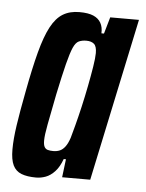

<svg xmlns="http://www.w3.org/2000/svg" viewBox="-44 -555 456 599"><g transform="rotate(5 184.0 -255.0)"><path d="M91 8Q63 8 45 1Q27 -6 18.5 -23.5Q10 -41 10 -73Q10 -105 16.5 -149Q23 -193 35 -255Q49 -330 62.5 -381Q76 -432 92 -462Q108 -492 129.5 -505Q151 -518 181 -518Q209 -518 225 -511Q241 -504 248.5 -490.5Q256 -477 255 -458H263L278 -510H368L260 0H172L179 -57H172Q163 -32 149.5 -17.5Q136 -3 121 2.5Q106 8 91 8ZM137 -79Q149 -79 158 -83Q167 -87 174.5 -97Q182 -107 188 -125Q192 -139 199 -165.5Q206 -192 213.5 -224.5Q221 -257 227.5 -290.5Q234 -324 238.5 -352Q243 -380 243 -395Q243 -416 234.5 -423.5Q226 -431 210 -431Q197 -431 187 -426.5Q177 -422 169.5 -405Q162 -388 153 -352.5Q144 -317 131 -255Q119 -194 112.5 -160Q106 -126 106 -109Q106 -96 109.5 -89.5Q113 -83 120 -81Q127 -79 137 -79Z"/></g></svg>

Font: Saira UltraCondensed
Style: Bold Italic
Weight: 700
Width: 1
Italic angle: -12°
Designer: Hector Gatti with collaboration of the Omnibus-Type team
Foundry: Omnibus-Type
Version: Version 1.101